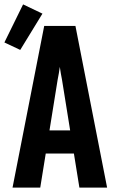

<svg xmlns="http://www.w3.org/2000/svg" viewBox="-22 -853 542 873"><path d="M35 0 179 -735H321L465 0H339L314 -155H186L161 0ZM297 -260 260 -490Q257 -505 254.5 -519.5Q252 -534 250 -549Q248 -534 245.5 -519.5Q243 -505 240 -490L203 -260ZM70 -626 -2 -660 83 -833 171 -791Z"/></svg>

Font: Iosevka SS04 Extrabold
Style: Regular
Weight: 800
Monospace: yes
Designer: Belleve Invis
Foundry: Belleve Invis
Version: Version 19.0.0; ttfautohint (v1.8.4)